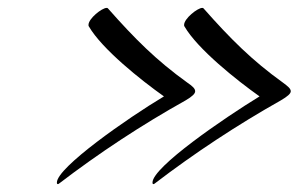

<svg xmlns="http://www.w3.org/2000/svg" viewBox="-20 -542 756 486"><path d="M696 -333C618 -389 563 -444 495 -521C494 -522 493 -522 492 -522C480 -522 446 -495 446 -479C446 -478 446 -476 447 -475C480 -418 579 -339 637 -298C547 -243 366 -119 366 -80C366 -77 367 -76 368 -76C369 -76 370 -76 371 -77C473 -155 581 -226 691 -288C708 -298 716 -305 716 -311C716 -318 708 -324 696 -333ZM454 -333C376 -389 321 -444 253 -521C252 -522 251 -522 250 -522C238 -522 204 -495 204 -479C204 -478 204 -476 205 -475C238 -418 337 -339 395 -298C303 -243 124 -118 124 -80C124 -77 125 -76 126 -76C127 -76 128 -76 129 -77C231 -155 339 -226 450 -288C467 -298 474 -305 474 -311C474 -318 467 -324 454 -333Z"/></svg>

Font: Playball
Style: Regular
Weight: 400
Designer: Robert E. Leuschke
Foundry: Robert E. Leuschke
Version: Version 1.001